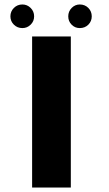

<svg xmlns="http://www.w3.org/2000/svg" viewBox="-20 -838 488 858"><path d="M123.5 0H296.5V-675H123.5ZM80 -712.5Q101.5 -712.5 117 -727.8Q132.5 -743 132.5 -765Q132.5 -787 117 -802.5Q101.5 -818 80 -818Q57.5 -818 42 -802.5Q26.5 -787 26.5 -765Q26.5 -743 42 -727.8Q57.5 -712.5 80 -712.5ZM336.5 -712.5Q359.5 -712.5 374.8 -727.8Q390 -743 390 -765Q390 -787 374.8 -802.5Q359.5 -818 336.5 -818Q315.5 -818 300.2 -802.5Q285 -787 285 -765Q285 -743 300 -727.8Q315 -712.5 336.5 -712.5Z"/></svg>

Font: Anybody ExtraExpanded SemiBold
Style: Regular
Weight: 600
Width: 8
Version: Version 1.113;gftools[0.9.25]